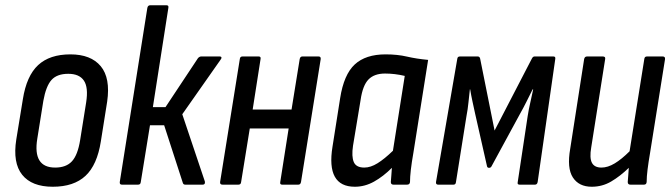

<svg xmlns="http://www.w3.org/2000/svg" viewBox="-20 -703 2559 731"><path d="M181 8Q101 8 64.5 -37.5Q28 -83 42 -172L67 -325Q81 -414 125 -455Q169 -496 248 -496Q326 -496 363.5 -451Q401 -406 388 -316L364 -165Q350 -75 305.5 -33.5Q261 8 181 8ZM190 -65Q232 -65 254 -89Q276 -113 285 -169L308 -313Q317 -370 299.5 -396Q282 -422 240 -422Q197 -422 176 -398.5Q155 -375 145 -319L122 -175Q104 -65 190 -65Z M817 -488Q822 -488 823 -484.5Q824 -481 820 -476L674 -268L760 -12Q762 0 752 0H685Q678 0 676 -7L605 -226H551L516 -10Q515 0 506 0H444Q435 0 436 -10L541 -673Q543 -683 552 -683H614Q623 -683 621 -673L562 -295H610L734 -482Q740 -488 746 -488Z M827 0Q817 0 818 -10L893 -478Q894 -488 903 -488H965Q974 -488 972 -478L942 -286H1090L1121 -478Q1123 -488 1131 -488H1193Q1202 -488 1201 -478L1126 -10Q1124 0 1116 0H1054Q1045 0 1047 -10L1079 -214H931L898 -10Q897 0 888 0Z M1331 8Q1221 8 1246 -145L1275 -329Q1289 -419 1330.5 -457.5Q1372 -496 1448 -496Q1493 -496 1529.5 -487.5Q1566 -479 1610 -475L1554 -122Q1541 -48 1541 -10Q1540 0 1530 0H1478Q1468 0 1468 -10Q1469 -22 1470 -36Q1471 -50 1472 -64Q1439 -31 1404 -11.5Q1369 8 1331 8ZM1367 -65Q1391 -65 1417.5 -81.5Q1444 -98 1476 -129L1521 -414Q1483 -423 1446 -423Q1405 -423 1383 -400.5Q1361 -378 1353 -323L1324 -148Q1318 -107 1327 -86Q1336 -65 1367 -65Z M1648 0Q1639 0 1640 -10L1721 -479Q1722 -488 1731 -488H1799Q1806 -488 1808 -480L1863 -206L2005 -480Q2009 -488 2015 -488H2087Q2096 -488 2094 -478L2027 -10Q2025 0 2017 0H1958Q1949 0 1951 -9L1989 -261Q1993 -287 1999 -312.5Q2005 -338 2010 -363H2008Q1996 -339 1984 -315Q1972 -291 1959 -268L1852 -71Q1849 -64 1842 -64Q1835 -64 1834 -71L1789 -270Q1784 -293 1779 -316Q1774 -339 1770 -363H1769Q1766 -338 1763.5 -312.5Q1761 -287 1756 -261L1716 -10Q1715 0 1707 0Z M2233 8Q2184 8 2161 -27.5Q2138 -63 2151 -137L2204 -478Q2206 -488 2215 -488H2275Q2286 -488 2284 -478L2231 -142Q2224 -102 2233.5 -83.5Q2243 -65 2270 -65Q2294 -65 2320.5 -81Q2347 -97 2377 -127L2433 -478Q2434 -488 2443 -488H2503Q2513 -488 2512 -478L2455 -121Q2449 -86 2445.5 -58Q2442 -30 2442 -10Q2441 0 2432 0H2380Q2370 0 2370 -10Q2371 -22 2372 -36Q2373 -50 2374 -64Q2341 -32 2307 -12Q2273 8 2233 8Z"/></svg>

Font: Sofia Sans Condensed Medium
Style: Italic
Weight: 500
Italic angle: -9°
Designer: Botio Nikoltchev, Ani Petrova
Foundry: lettersoup
Version: Version 4.101; ttfautohint (v1.8.4.7-5d5b)